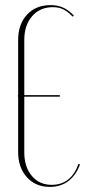

<svg xmlns="http://www.w3.org/2000/svg" viewBox="-20 -725 342 751"><path d="M51 -347H50V-353H51V-569Q51 -630 85.5 -667.5Q120 -705 178 -705Q205 -705 226.5 -695.5Q248 -686 269 -664L264 -660Q245 -680 227.5 -688.5Q210 -697 187 -697Q136 -697 105.5 -661.5Q75 -626 75 -569V-353H214V-347H75V-129Q75 -72 104.5 -37Q134 -2 182 -2Q258 -2 287 -84L293 -82Q277 -39 247 -16.5Q217 6 175 6Q119 6 85 -32Q51 -70 51 -130Z"/></svg>

Font: Moniqa Thin Display
Style: Regular
Weight: 100
Designer: Rajesh Rajput
Foundry: Rajesh Rajput
Version: Version 1.000